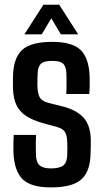

<svg xmlns="http://www.w3.org/2000/svg" viewBox="-20 -786 438 814"><path d="M196 8.5Q111 8.5 75.8 -26.2Q40.5 -61 37 -139.5Q36.5 -160.5 36.8 -179.5Q37 -198.5 38 -214H133Q131.5 -184.5 131.8 -164Q132 -143.5 132.5 -128.5Q133.5 -97 148.5 -84.5Q163.5 -72 196 -72Q232.5 -72 248.5 -84.8Q264.5 -97.5 265 -129Q265.5 -143 265.5 -150.2Q265.5 -157.5 265.5 -164.2Q265.5 -171 265 -183Q264.5 -211 255.8 -225.8Q247 -240.5 222 -247.5L160 -264.5Q117.5 -276.5 90 -294.8Q62.5 -313 49.2 -341.5Q36 -370 35 -414Q34.5 -428 34.8 -438Q35 -448 35 -459Q36 -539 73.2 -573.8Q110.5 -608.5 201.5 -608.5Q285.5 -608.5 321.2 -574.8Q357 -541 360 -462Q360.5 -451 360.2 -426Q360 -401 358.5 -387.5H261Q262 -401.5 262 -418Q262 -434.5 262 -449.5Q262 -464.5 261.5 -474Q260.5 -504 247.5 -516Q234.5 -528 201.5 -528Q167.5 -528 154 -516Q140.5 -504 139.5 -474Q139.5 -467 139 -455Q138.5 -443 138.5 -424Q139 -393.5 147.2 -375.8Q155.5 -358 184.5 -350L241 -336Q303.5 -321 334.2 -287.2Q365 -253.5 365 -187.5Q365 -174 364.8 -162.5Q364.5 -151 364 -137Q363 -59.5 325 -25.5Q287 8.5 196 8.5ZM83.5 -640.5 164 -766H231L311.5 -640.5H238L197.5 -708.5L157 -640.5Z"/></svg>

Font: Big Shoulders Medium
Style: Regular
Weight: 500
Designer: Patric King
Foundry: XO Type Co
Version: Version 2.002